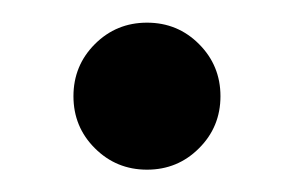

<svg xmlns="http://www.w3.org/2000/svg" viewBox="-20 -142 263 172"><path d="M111.7 10Q84.2 10 65 -9.2Q45.8 -28.3 45.8 -55.8Q45.8 -83.3 65 -102.5Q84.2 -121.7 111.7 -121.7Q139.2 -121.7 158.3 -102.5Q177.5 -83.3 177.5 -55.8Q177.5 -28.3 158.3 -9.2Q139.2 10 111.7 10Z"/></svg>

Font: Funnel Display
Style: Regular
Weight: 400
Designer: NORD ID, Kristian Moeller
Foundry: Dicotype
Version: Version 1.000